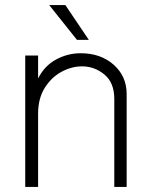

<svg xmlns="http://www.w3.org/2000/svg" viewBox="-20 -744 597 761"><path d="M332 -586H285L175 -724H239ZM482 -3H433V-352Q433 -416 394 -448.5Q355 -481 305 -481Q264 -481 224 -459.5Q184 -438 157.5 -396Q131 -354 131 -293V-3H80V-524H131V-433Q156 -483 202 -508Q248 -533 300 -533Q379 -533 430.5 -487.5Q482 -442 482 -371Z"/></svg>

Font: LXGW 975 Gothic SC 200W
Style: Regular
Weight: 200
Version: Version 2.01;February 25, 2021